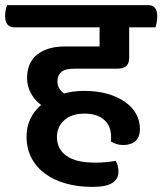

<svg xmlns="http://www.w3.org/2000/svg" viewBox="-54 -635 636 752"><path d="M452 -528V-409Q452 -387 441 -376.5Q430 -366 404 -366H237Q201 -366 186 -353Q171 -340 171 -316Q171 -287 197 -269Q233 -279 276 -279Q328 -279 368.5 -267Q409 -255 437 -235Q465 -215 479.5 -188Q494 -161 494 -130Q494 -97 476 -82Q458 -67 429 -67Q402 -67 380 -81Q381 -86 381 -89.5Q381 -93 381 -100Q381 -142 353.5 -166Q326 -190 277 -190Q226 -190 197.5 -164Q169 -138 169 -99Q169 -51 206.5 -24.5Q244 2 318 2Q341 2 362 0Q383 -2 399 -5Q404 2 407 14Q410 26 410 37Q410 66 386 81.5Q362 97 308 97Q252 97 205 84Q158 71 123.5 46Q89 21 69.5 -16Q50 -53 50 -101Q50 -139 65 -170Q80 -201 107 -224Q83 -241 67.5 -269Q52 -297 52 -329Q52 -390 92 -421.5Q132 -453 200 -453H336V-528H2Q-34 -528 -34 -573Q-34 -582 -32 -594.5Q-30 -607 -26 -615H526Q562 -615 562 -571Q562 -562 560 -549Q558 -536 555 -528Z"/></svg>

Font: Baloo 2 SemiBold
Style: Regular
Weight: 600
Designer: Sarang Kulkarni and Ek Type
Foundry: Ek Type
Version: Version 1.640;hotconv 1.0.111;makeotfexe 2.5.65597; ttfautoh